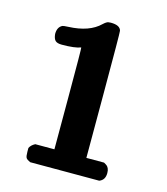

<svg xmlns="http://www.w3.org/2000/svg" viewBox="-108 -799 765 882"><g transform="rotate(15 275.0 -358.5)"><path d="M118 -560Q96 -560 87 -569Q78 -578 76 -600Q76 -633 99 -644Q104 -646 126 -647Q225 -651 275 -700Q290 -714 299 -715Q303 -716 310 -716Q354 -716 360 -691Q362 -685 362 -386V-87H446Q457 -81 461.5 -77Q466 -73 469.5 -65Q473 -57 473 -44Q473 -11 446 -1H118Q102 -8 97.5 -15Q93 -22 93 -44V-62Q100 -77 119 -87H210V-329Q210 -571 208 -571Q180 -560 118 -560Z"/></g></svg>

Font: MathJax_SansSerif
Style: Bold
Weight: 700
Version: Version 1.1